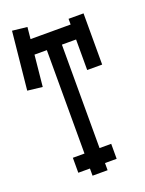

<svg xmlns="http://www.w3.org/2000/svg" viewBox="-169 -959 815 1082"><g transform="rotate(-20 238.5 -418.5)"><path d="M191.9 43V-765.1H282.2V43ZM122.1 -89.8H352.1V0H122.1ZM75.2 -799.8H430.2V-710H75.2ZM367.2 -526.9V-834H457V-526.9ZM9.8 -533.2 44.9 -879.9 133.8 -870.1 99.1 -522.9Z"/></g></svg>

Font: Opir
Style: Regular
Weight: 400
Designer: Maksym Kobuzan
Version: Version 1.000;FEAKit 1.0